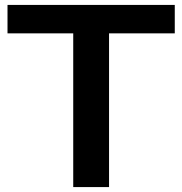

<svg xmlns="http://www.w3.org/2000/svg" viewBox="-20 -760 740 780"><path d="M277.5 0V-624.5H10.5V-740H690V-624.5H423V0Z"/></svg>

Font: Encode Sans SC Expanded SemiBold
Style: Regular
Weight: 600
Width: 7
Designer: Multiple Designers
Foundry: Impallari Type
Version: Version 3.002